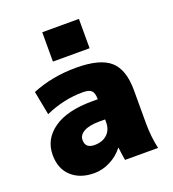

<svg xmlns="http://www.w3.org/2000/svg" viewBox="-139 -867 889 984"><g transform="rotate(-20 305.5 -375.0)"><path d="M323 -340H353Q353 -374 340 -387Q327 -400 293 -400Q188 -400 88 -355L63 -485Q173 -530 303 -530Q433 -530 488 -481.5Q543 -433 543 -320V-140Q543 -68 558 0H378Q372 -34 368 -70H366Q339 -34 296 -12Q253 10 208 10Q131 10 84.5 -32.5Q38 -75 38 -150Q38 -236 111.5 -288Q185 -340 323 -340ZM203 -600V-760H403V-600ZM208 -170Q208 -125 258 -125Q301 -125 327 -149Q353 -173 353 -215V-230H323Q266 -230 237 -213.5Q208 -197 208 -170Z"/></g></svg>

Font: M PLUS 1p Black
Style: Regular
Weight: 900
Version: Version 1.061